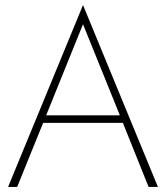

<svg xmlns="http://www.w3.org/2000/svg" viewBox="-20 -741 658 761"><path d="M569 0 467 -254H151L48 0H12L309 -721L606 0ZM309 -645 163 -284H455Z"/></svg>

Font: Jost* Thin
Style: Regular
Weight: 200
Version: Version 3.7